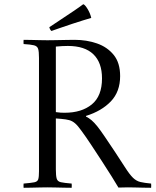

<svg xmlns="http://www.w3.org/2000/svg" viewBox="-20 -890 738 911"><path d="M270 -326 245 -328V-86Q245 -56 249 -42.5Q253 -29 268.5 -25.5Q284 -22 320 -19Q321 -9 320 1Q306 1 283.5 0.5Q261 0 239.5 -0.5Q218 -1 204 -1Q191 -1 169.5 -0.5Q148 0 127 0.5Q106 1 92 1Q91 -9 92 -19Q127 -22 142.5 -25Q158 -28 161.5 -39.5Q165 -51 165 -77V-615Q165 -645 161 -658Q157 -671 141.5 -675Q126 -679 92 -681Q91 -691 92 -701Q106 -701 127.5 -700.5Q149 -700 170.5 -699.5Q192 -699 205 -699Q218 -699 244 -699.5Q270 -700 296 -700.5Q322 -701 334 -701Q391 -701 440 -684Q489 -667 519.5 -629.5Q550 -592 550 -529Q550 -455 506 -409Q462 -363 388 -340V-337Q402 -330 414.5 -319.5Q427 -309 443 -289Q455 -274 477.5 -241Q500 -208 525.5 -169.5Q551 -131 572 -98Q595 -62 611 -46.5Q627 -31 646 -26.5Q665 -22 697 -19Q698 -9 697 1Q683 1 661 0.5Q639 0 618.5 -0.5Q598 -1 587 -1Q575 -1 564 -0.5Q553 0 542 0Q531 -19 510 -52.5Q489 -86 463 -126Q437 -166 411.5 -204.5Q386 -243 366 -270Q349 -294 336 -305Q323 -316 308.5 -320Q294 -324 270 -326ZM245 -358Q258 -356 268 -355.5Q278 -355 287 -355Q367 -355 415.5 -394.5Q464 -434 464 -518Q464 -593 423 -632.5Q382 -672 302 -672Q277 -672 245 -669ZM413 -805Q399 -801 374.5 -793.5Q350 -786 321.5 -776.5Q293 -767 267 -758Q241 -749 224 -743Q217 -749 214 -761Q235 -775 266 -795.5Q297 -816 327.5 -836.5Q358 -857 375 -870Q383 -868 395.5 -847.5Q408 -827 413 -805Z"/></svg>

Font: Castoro Titling
Style: Regular
Weight: 400
Version: Version 2.04